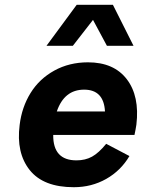

<svg xmlns="http://www.w3.org/2000/svg" viewBox="-20 -771 592 801"><path d="M368 -688 284 -580H174L300 -751H451L537 -580H426ZM549 -251Q546 -231 541 -208H202Q201 -102 299 -102Q336 -102 364 -117.5Q392 -133 423 -171L520 -120Q484 -59 423 -24.5Q362 10 288 10Q161 10 104 -61.5Q47 -133 62 -250Q71 -324 107.5 -383Q144 -442 206.5 -476.5Q269 -511 347 -511Q455 -511 509 -440.5Q563 -370 549 -251ZM331 -397Q248 -397 217 -306H418Q413 -397 331 -397Z"/></svg>

Font: Orkney
Style: BoldItalic
Weight: 700
Designer: Samuel Oakes and Alfredo Marco Pradil
Foundry: Alfredo Marco Pradil
Version: 1.0; ttfautohint (v1.5)